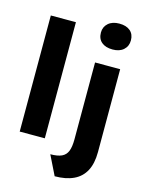

<svg xmlns="http://www.w3.org/2000/svg" viewBox="-145 -887 895 1182"><g transform="rotate(15 302.5 -295.5)"><path d="M44 0V-740H204V0ZM262 86Q308 86 334 74Q360 62 371 34.5Q382 7 382 -41V-531H542V-3Q542 70 517 117Q492 164 443 187Q394 210 323 210ZM369 -719Q369 -755 395 -778Q421 -801 465 -801Q510 -801 535 -779.5Q560 -758 560 -719Q560 -682 534.5 -659Q509 -636 465 -636Q420 -636 394.5 -657.5Q369 -679 369 -719Z"/></g></svg>

Font: Our Lexend
Style: Bold
Weight: 700
Designer: Bonnie Shaver-Troup, Thomas Jockin
Foundry: Lexend
Version: Version 1.007